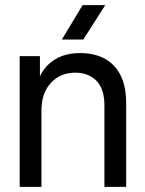

<svg xmlns="http://www.w3.org/2000/svg" viewBox="-20 -730 565 750"><path d="M387.9 0V-317Q387.9 -383.6 356.3 -414.9Q324.8 -446.1 274.7 -446.1Q215.4 -446.1 178.6 -406.1Q141.9 -366.1 141.9 -298V0H56.9V-510.7H136V-432Q156.5 -474.8 196.2 -498.7Q236 -522.7 293 -522.7Q348.6 -522.7 388.8 -501Q429 -479.3 451 -435.8Q472.9 -392.2 472.9 -326.4V0ZM302.6 -710H391.1L305.4 -575.6H221.7Z"/></svg>

Font: TikTok Sans Light
Style: Regular
Weight: 300
Version: Version 4.000